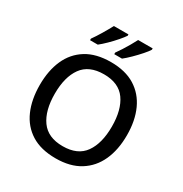

<svg xmlns="http://www.w3.org/2000/svg" viewBox="-213 -1101 1209 1270"><g transform="rotate(30 392.0 -465.5)"><path d="M725 -358Q725 -247 687.5 -164.5Q650 -82 576 -36Q502 10 392 10Q279 10 205.5 -36Q132 -82 95.5 -165Q59 -248 59 -359Q59 -469 95.5 -551Q132 -633 206 -679Q280 -725 393 -725Q503 -725 576.5 -679.5Q650 -634 687.5 -551.5Q725 -469 725 -358ZM174 -358Q174 -230 226.5 -156.5Q279 -83 392 -83Q506 -83 558 -156.5Q610 -230 610 -358Q610 -486 558 -559Q506 -632 393 -632Q279 -632 226.5 -559Q174 -486 174 -358ZM585 -931Q575 -914 549.5 -885Q524 -856 495 -827.5Q466 -799 443 -781H384V-793Q398 -812 414.5 -838Q431 -864 447 -891.5Q463 -919 474 -941H585ZM400 -931Q389 -914 364 -885Q339 -856 310 -827.5Q281 -799 258 -781H199V-793Q220 -822 245.5 -864.5Q271 -907 289 -941H400Z"/></g></svg>

Font: Noto Sans Myanmar UI Medium
Style: Regular
Weight: 500
Designer: Monotype Design Team
Foundry: Monotype Imaging Inc.
Version: Version 2.103; ttfautohint (v1.8.4.7-5d5b)